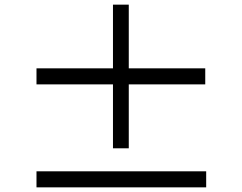

<svg xmlns="http://www.w3.org/2000/svg" viewBox="-20 -824 1040 826"><path d="M863 -461H534V-186H466V-461H137V-530H466V-804H534V-530H863ZM867 -87V-18H137V-87Z"/></svg>

Font: Noto Sans KR
Style: Regular
Weight: 400
Designer: Ryoko NISHIZUKA  (kana, bopomofo & ideographs); Paul D. Hunt (Latin, Greek & Cyrillic); Sandoll Communications , Soo-you
Foundry: Adobe
Version: Version 2.004-H2;hotconv 1.0.118;makeotfexe 2.5.65603